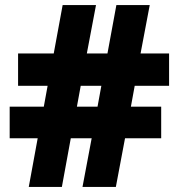

<svg xmlns="http://www.w3.org/2000/svg" viewBox="-20 -734 702 754"><path d="M509 -397 494 -315H613V-191H471L435 0H304L340 -191H258L223 0H93L128 -191H18V-315H152L167 -397H51V-524H191L226 -714H357L321 -524H402L437 -714H568L532 -524H644V-397ZM282 -315H363L378 -397H297Z"/></svg>

Font: Noto Sans Thaana Black
Style: Regular
Weight: 900
Designer: David Williams
Foundry: Google Inc.
Version: Version 3.001; ttfautohint (v1.8.4.7-5d5b)